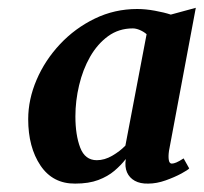

<svg xmlns="http://www.w3.org/2000/svg" viewBox="-20 -824 510 480"><path d="M402.5 -447Q400.5 -433 402 -424Q403.5 -415 409.5 -415Q414 -415 420.8 -417.8Q427.5 -420.5 439 -428L453 -403Q450.5 -399.5 433.5 -390.2Q416.5 -381 394 -373Q371.5 -365 350.5 -365Q330.5 -364.5 317 -372Q303.5 -379.5 297.5 -393.2Q291.5 -407 294.5 -426.5Q282.5 -411 266 -397Q249.5 -383 225.8 -374Q202 -365 168 -365Q112 -364.5 81.2 -410.2Q50.5 -456 50.5 -526Q50.5 -575.5 71.5 -624.5Q92.5 -673.5 130 -713.5Q167.5 -753.5 217 -777.5Q266.5 -801.5 323 -801.5Q344 -801.5 367.2 -797.2Q390.5 -793 407 -787.5L469.5 -804.5ZM346.5 -738.5Q339 -745 329.5 -749Q320 -753 312 -753Q277 -753 250.2 -733.5Q223.5 -714 205.2 -682Q187 -650 177.8 -611Q168.5 -572 168.5 -533Q168.5 -486.5 180.5 -455Q192.5 -423.5 222 -423.5Q241.5 -423.5 260.8 -434.8Q280 -446 293.5 -460Z"/></svg>

Font: Merriweather 20pt
Style: Bold Italic
Weight: 700
Italic angle: -7.8°
Version: Version 2.101